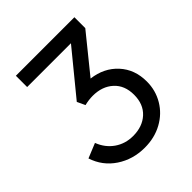

<svg xmlns="http://www.w3.org/2000/svg" viewBox="-207 -878 1023 1023"><g transform="rotate(-45 305.0 -366.5)"><path d="M41 -160 124 -194Q145 -139 190 -107.5Q235 -76 294 -76Q365 -76 409 -116.5Q453 -157 453 -228Q453 -299 408.5 -339.5Q364 -380 293 -380Q263 -380 231 -372L210 -417L409 -660H79V-745H520V-663L350 -453Q440 -442 495.5 -381.5Q551 -321 551 -230Q551 -163 518 -107.5Q485 -52 426.5 -20Q368 12 294 12Q205 12 136 -34Q67 -80 41 -160Z"/></g></svg>

Font: Evergrow Sans 
Style: Medium
Weight: 500
Foundry: 10Web
Version: Version 1.000